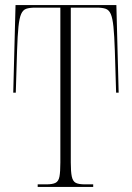

<svg xmlns="http://www.w3.org/2000/svg" viewBox="-20 -734 518 754"><path d="M128 0V-10H162Q186 -10 198 -16Q210 -22 213.5 -40.5Q217 -59 217 -96V-704H118Q96 -704 83 -699.5Q70 -695 63 -679Q56 -663 52.5 -629Q49 -595 47 -535L42 -370H32L41 -714H437L446 -370H436L431 -535Q429 -595 425.5 -629Q422 -663 415 -679Q408 -695 395 -699.5Q382 -704 361 -704H258V-96Q258 -59 262 -40.5Q266 -22 277.5 -16Q289 -10 314 -10H346V0Z"/></svg>

Font: Noto Serif Display ExtraCondensed ExtraLight
Style: Regular
Weight: 200
Width: 2
Designer: Monotype Design Team
Foundry: Monotype Imaging Inc.
Version: Version 2.009